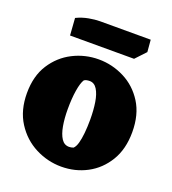

<svg xmlns="http://www.w3.org/2000/svg" viewBox="-128 -768 794 885"><g transform="rotate(20 269.5 -325.5)"><path d="M272 20Q205 20 144.5 -11Q84 -42 46 -101.5Q8 -161 8 -245Q8 -329 45 -386.5Q82 -444 141 -474Q200 -504 267 -504Q333 -504 392.5 -474Q452 -444 489 -385.5Q526 -327 526 -241Q526 -158 490.5 -99.5Q455 -41 397.5 -10.5Q340 20 272 20ZM275 -78Q285 -78 296 -82Q306 -91 312 -112Q318 -133 321 -163.5Q324 -194 324 -229Q324 -276 318 -313.5Q312 -351 298 -373.5Q284 -396 261 -396Q254 -396 246.5 -394.5Q239 -393 234 -389Q223 -372 216.5 -332Q210 -292 210 -239Q210 -194 216.5 -157.5Q223 -121 237 -99.5Q251 -78 275 -78ZM104 -562 98 -646Q127 -660 157.5 -665.5Q188 -671 211 -671H460L465 -612L418 -562Z"/></g></svg>

Font: Eczar ExtraBold
Style: Regular
Weight: 800
Designer: Vaibhav Singh
Foundry: Rosetta Type Foundry
Version: Version 2.000